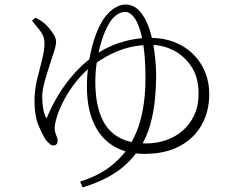

<svg xmlns="http://www.w3.org/2000/svg" viewBox="-20 -768 1040 846"><path d="M333 32Q416 6 471.5 -38.5Q527 -83 560 -142.5Q593 -202 607 -272.5Q621 -343 621 -421Q621 -503 613 -559.5Q605 -616 592 -650.5Q579 -685 563 -700.5Q547 -716 531 -716Q514 -716 492 -701Q470 -686 450 -645Q437 -619 425.5 -580Q414 -541 407 -496.5Q400 -452 400 -408Q400 -320 423.5 -259Q447 -198 496.5 -167Q546 -136 623 -136Q669 -136 710.5 -150Q752 -164 784.5 -192Q817 -220 836 -261Q855 -302 855 -355Q855 -427 823.5 -474.5Q792 -522 744.5 -546Q697 -570 649 -570Q576 -571 512.5 -548Q449 -525 387 -479Q349 -450 318 -411.5Q287 -373 265.5 -333.5Q244 -294 232.5 -259Q221 -224 221 -203Q221 -191 224.5 -181Q228 -171 231 -163Q234 -155 234 -146Q234 -138 229 -132.5Q224 -127 214 -127Q206 -127 198 -135Q190 -143 183 -150Q169 -170 150.5 -213.5Q132 -257 132 -324Q132 -370 143 -416Q154 -462 165 -504Q176 -546 176 -579Q176 -608 157 -632.5Q138 -657 121 -677L136 -690Q145 -686 155 -680Q165 -674 178 -663Q185 -657 196.5 -643.5Q208 -630 217.5 -614.5Q227 -599 227 -585Q227 -569 220 -546.5Q213 -524 208 -510Q198 -478 188 -447Q178 -416 172 -389Q166 -362 166 -339Q166 -314 170.5 -288.5Q175 -263 185 -246Q222 -335 275 -405Q328 -475 395 -523Q422 -543 459 -560.5Q496 -578 542.5 -589.5Q589 -601 644 -601Q702 -601 749.5 -582Q797 -563 831 -529.5Q865 -496 883.5 -451Q902 -406 902 -354Q902 -276 868 -216.5Q834 -157 770.5 -123.5Q707 -90 617 -90Q537 -90 480 -124.5Q423 -159 393 -225.5Q363 -292 363 -386Q363 -440 371 -491Q379 -542 392.5 -586Q406 -630 423 -662Q447 -706 476.5 -727Q506 -748 532 -748Q569 -748 595 -719.5Q621 -691 637 -644Q653 -597 660.5 -540.5Q668 -484 668 -429Q668 -388 663 -333Q658 -278 642.5 -220.5Q627 -163 595 -114Q569 -75 535 -43.5Q501 -12 454.5 13Q408 38 344 58Z"/></svg>

Font: Noto Serif JP ExtraLight ExtraLight
Style: Regular
Weight: 250
Version: Version 2.003-H1;hotconv 1.1.1;makeotfexe 2.6.0